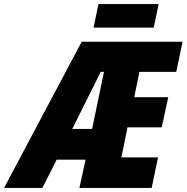

<svg xmlns="http://www.w3.org/2000/svg" viewBox="-82 -918 912 938"><path d="M375 -783H669L693 -898H399ZM-62 0H125L195 -138H336L306 0H659L690 -149H511L541 -296H708L740 -443H574L599 -567H779L810 -714H317ZM271 -288 410 -567H426L368 -288Z"/></svg>

Font: Noto Sans Condensed Black
Style: Italic
Weight: 900
Width: 3
Italic angle: -12°
Designer: Monotype Design Team
Foundry: Monotype Imaging Inc.
Version: Version 2.013